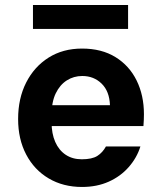

<svg xmlns="http://www.w3.org/2000/svg" viewBox="-20 -731 641 763"><path d="M306 12Q231 12 173.5 -22Q116 -56 84 -117Q52 -178 52 -258Q52 -340 84 -403Q116 -466 173 -502Q230 -538 306 -538Q384 -538 439 -504Q494 -470 523 -411Q552 -352 552 -277Q552 -267 551.5 -255Q551 -243 550 -230H149V-313H417Q415 -368 384 -398.5Q353 -429 307 -429Q273 -429 245.5 -411.5Q218 -394 201.5 -360Q185 -326 185 -274V-245Q185 -200 199.5 -167Q214 -134 241 -116Q268 -98 305 -98Q346 -98 367 -111.5Q388 -125 401 -149H538Q524 -104 491.5 -67Q459 -30 412 -9Q365 12 306 12ZM111 -616V-711H489V-616Z"/></svg>

Font: DM Sans 9pt
Style: Bold
Weight: 700
Designer: Colophon Foundry, Jonny Pinhorn
Foundry: Colophon Foundry
Version: Version 4.004;gftools[0.9.30]